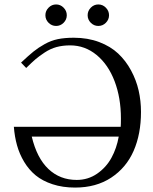

<svg xmlns="http://www.w3.org/2000/svg" viewBox="-20 -827 684 859"><path d="M386.2 -725.1Q372.1 -739.3 372.1 -758.8Q372.1 -778.3 386.2 -792.7Q400.4 -807.1 419.9 -807.1Q439.5 -807.1 453.6 -792.7Q467.8 -778.3 467.8 -758.8Q467.8 -739.3 453.6 -725.1Q439.5 -710.9 419.9 -710.9Q400.4 -710.9 386.2 -725.1ZM197.3 -725.1Q183.1 -739.3 183.1 -758.8Q183.1 -778.3 197.3 -792.7Q211.4 -807.1 231 -807.1Q250.5 -807.1 264.6 -792.7Q278.8 -778.3 278.8 -758.8Q278.8 -739.3 264.6 -725.1Q250.5 -710.9 231 -710.9Q211.4 -710.9 197.3 -725.1ZM97.2 -522.9 74.2 -546.9Q108.4 -579.1 129.9 -596.4Q151.4 -613.8 179.7 -629.6Q208 -645.5 238.8 -651.9Q269.5 -658.2 310.1 -658.2Q372.6 -658.2 423.6 -638.9Q474.6 -619.6 508.8 -587.4Q543 -555.2 566.4 -511.7Q589.8 -468.3 600.3 -421.9Q610.8 -375.5 610.8 -326.2Q610.8 -227.5 577.9 -152.1Q544.9 -76.7 477.5 -32.2Q410.2 12.2 315.9 12.2Q260.3 12.2 215.1 -2.7Q169.9 -17.6 139.6 -42.5Q109.4 -67.4 88.1 -102.8Q66.9 -138.2 56.2 -176.8Q45.4 -215.3 42 -259.8H520Q521 -271 521 -296.9Q521 -389.2 492.7 -463.6Q464.4 -538.1 412.1 -581.1Q359.9 -624 293.9 -624Q260.7 -624 232.9 -616.5Q205.1 -608.9 179.4 -591.8Q153.8 -574.7 138.7 -561.8Q123.5 -548.8 97.2 -522.9ZM122.1 -215.8Q145 -119.6 196.8 -70.8Q248.5 -22 323.2 -22Q374 -22 414.6 -50Q455.1 -78.1 478.5 -120.8Q502 -163.6 511.2 -215.8Z"/></svg>

Font: Linux Libertine Display G
Style: Regular
Weight: 400
Designer: Philipp H. Poll
Foundry: Philipp H. Poll
Version: Version 5.0.9